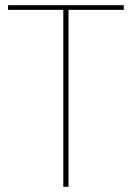

<svg xmlns="http://www.w3.org/2000/svg" viewBox="-20 -720 511 740"><path d="M224 0V-682H11V-700H457V-682H244V0Z"/></svg>

Font: DM Sans 36pt Thin
Style: Regular
Weight: 250
Designer: Colophon Foundry, Jonny Pinhorn
Foundry: Colophon Foundry
Version: Version 4.004;gftools[0.9.30]